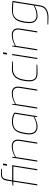

<svg xmlns="http://www.w3.org/2000/svg" viewBox="1490 -2300 1046 4067"><g transform="rotate(-90 2013.5 -266.0)"><path d="M120 0 200 -507H113L116 -523L204 -531L218 -616Q221 -636 226 -662Q231 -688 244 -712.5Q257 -737 284 -753Q311 -769 358 -769Q385 -769 416.5 -767.5Q448 -766 473 -764L471 -748H355Q313 -748 291 -731.5Q269 -715 259 -685Q249 -655 242 -616L228 -531H537L533 -507H224L144 0ZM440 0 524 -531H548L464 0ZM548 -640Q543 -640 540 -643.5Q537 -647 538 -652L548 -714Q550 -726 562 -726H573Q579 -726 581 -722.5Q583 -719 582 -714L572 -652Q571 -640 559 -640Z M624 0 708 -531H724L722 -469Q771 -500 830 -520Q889 -540 950 -540Q1003 -540 1033.5 -522.5Q1064 -505 1077 -476Q1090 -447 1090 -411Q1090 -401 1088.5 -386Q1087 -371 1081 -332L1028 0H1004L1056 -331Q1062 -370 1064 -384.5Q1066 -399 1066 -409Q1066 -455 1040 -486.5Q1014 -518 946 -518Q880 -518 830 -501.5Q780 -485 720 -453L648 0Z M1367 6Q1320 6 1282 -12Q1244 -30 1222 -69.5Q1200 -109 1200 -171Q1200 -194 1203 -220Q1206 -246 1210 -268Q1224 -361 1255 -420.5Q1286 -480 1340 -508.5Q1394 -537 1477 -537Q1506 -537 1540.5 -532Q1575 -527 1607.5 -515Q1640 -503 1663 -481L1587 0H1571L1573 -59Q1559 -50 1524.5 -34.5Q1490 -19 1448 -6.5Q1406 6 1367 6ZM1366 -16Q1426 -16 1475.5 -34Q1525 -52 1575 -75L1638 -476Q1618 -488 1576 -501.5Q1534 -515 1475 -515Q1395 -515 1347 -488.5Q1299 -462 1273 -405.5Q1247 -349 1233 -258Q1229 -230 1226.5 -210Q1224 -190 1224 -172Q1224 -90 1264 -53Q1304 -16 1366 -16Z M1747 0 1831 -531H1847L1845 -469Q1894 -500 1953 -520Q2012 -540 2073 -540Q2126 -540 2156.5 -522.5Q2187 -505 2200 -476Q2213 -447 2213 -411Q2213 -401 2211.5 -386Q2210 -371 2204 -332L2151 0H2127L2179 -331Q2185 -370 2187 -384.5Q2189 -399 2189 -409Q2189 -455 2163 -486.5Q2137 -518 2069 -518Q2003 -518 1953 -501.5Q1903 -485 1843 -453L1771 0Z M2506 6Q2453 6 2412 -9Q2371 -24 2347.5 -64Q2324 -104 2324 -180Q2324 -199 2327 -222.5Q2330 -246 2334 -273Q2349 -368 2382 -426Q2415 -484 2465 -510.5Q2515 -537 2580 -537Q2615 -537 2662.5 -535Q2710 -533 2747 -531L2743 -515H2578Q2525 -515 2481 -494Q2437 -473 2405 -418.5Q2373 -364 2357 -262Q2353 -238 2350.5 -217.5Q2348 -197 2348 -180Q2348 -113 2366.5 -77.5Q2385 -42 2421.5 -29Q2458 -16 2510 -16H2678L2676 0Q2645 2 2602 4Q2559 6 2506 6Z M2904 -640Q2899 -640 2896 -643.5Q2893 -647 2894 -652L2904 -714Q2906 -726 2918 -726H2929Q2935 -726 2937 -722.5Q2939 -719 2938 -714L2928 -652Q2927 -640 2915 -640ZM2796 0 2880 -531H2904L2820 0Z M2980 0 3064 -531H3080L3078 -469Q3127 -500 3186 -520Q3245 -540 3306 -540Q3359 -540 3389.5 -522.5Q3420 -505 3433 -476Q3446 -447 3446 -411Q3446 -401 3444.5 -386Q3443 -371 3437 -332L3384 0H3360L3412 -331Q3418 -370 3420 -384.5Q3422 -399 3422 -409Q3422 -455 3396 -486.5Q3370 -518 3302 -518Q3236 -518 3186 -501.5Q3136 -485 3076 -453L3004 0Z M3682 237 3527 232 3530 216H3686Q3738 216 3785.5 201Q3833 186 3866.5 152.5Q3900 119 3909 66L3930 -59Q3892 -36 3853 -21.5Q3814 -7 3777.5 -0.5Q3741 6 3708 6Q3670 6 3635.5 -12.5Q3601 -31 3579.5 -69Q3558 -107 3558 -164Q3558 -190 3561 -218Q3564 -246 3568 -275Q3578 -338 3596 -387Q3614 -436 3645 -469Q3676 -502 3723.5 -519.5Q3771 -537 3841 -537Q3905 -537 3953.5 -532.5Q4002 -528 4027 -524L3933 68Q3924 121 3896 155Q3868 189 3830 207Q3792 225 3752.5 231.5Q3713 238 3682 237ZM3711 -16Q3767 -16 3817.5 -30Q3868 -44 3932 -75L4000 -508Q3960 -510 3920 -512Q3880 -514 3839 -515Q3761 -519 3711 -493Q3661 -467 3633.5 -412Q3606 -357 3592 -271Q3588 -241 3585 -215Q3582 -189 3582 -166Q3582 -89 3620 -52.5Q3658 -16 3711 -16Z"/></g></svg>

Font: Exo Thin Thin
Style: Italic
Weight: 250
Italic angle: -9°
Version: Version 2.000